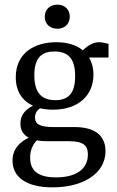

<svg xmlns="http://www.w3.org/2000/svg" viewBox="-20 -607 505 828"><path d="M435 45C435 -21 391 -59 302 -59H213C155 -59 131 -70 131 -100C131 -118 139 -131 153 -140C170 -136 189 -134 209 -134C316 -134 383 -194 383 -285C383 -314 376 -339 364 -359H448V-418C435 -421 419 -425 407 -425C383 -425 360 -412 337 -390C310 -413 270 -425 223 -425C127 -425 48 -377 48 -274C48 -214 75 -173 122 -151C92 -136 68 -113 68 -74C68 -46 80 -26 104 -13C63 6 34 37 34 86C34 155 91 201 207 201C340 201 435 140 435 45ZM221 158C136 158 110 122 110 73C110 39 122 16 139 -2C153 1 169 2 187 2H280C342 2 359 23 359 59C359 126 303 158 221 158ZM128 -283C128 -364 166 -385 214 -385C276 -385 304 -353 304 -278C304 -205 275 -175 219 -175C155 -175 128 -212 128 -283ZM281 -535C281 -566 259 -587 228 -587C195 -587 173 -566 173 -535C173 -504 195 -483 228 -483C259 -483 281 -504 281 -535Z"/></svg>

Font: Yrsa
Style: Regular
Weight: 400
Designer: Anna Giedrys (Yrsa+Rasa design), David Brezina (Yrsa art-direction, Rasa art-direction, design)
Foundry: Rosetta Type Foundry
Version: Version 1.001;PS 1.1;hotconv 1.0.88;makeotf.lib2.5.647800